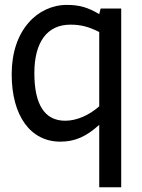

<svg xmlns="http://www.w3.org/2000/svg" viewBox="-20 -581 593 802"><path d="M486.3 -545.4H400.4L394.5 -522C348.1 -549.3 314 -560.5 258.8 -560.5C198.2 -560.5 139.6 -533.2 99.1 -485.8C54.7 -435.1 28.8 -361.3 28.8 -271C28.8 -95.7 108.4 10.7 231.9 10.7C293 10.7 340.3 -10.3 394.5 -59.6V201.2H486.3ZM394.5 -136.7C351.6 -99.6 301.3 -76.7 252 -76.7C165.5 -76.7 123.5 -146 123.5 -275.4C123.5 -406.2 177.7 -478 273.9 -478C316.4 -478 349.1 -470.2 394.5 -447.3Z"/></svg>

Font: SG Kara
Style: Regular
Weight: 400
Designer: Damoon Khanjanzadeh
Version: Version 1.000